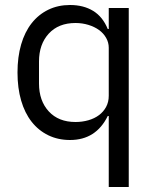

<svg xmlns="http://www.w3.org/2000/svg" viewBox="-20 -548 620 768"><path d="M415 -84H411Q364 12 260 12Q212 12 173 -7Q134 -26 106.5 -61Q79 -96 64.5 -146Q50 -196 50 -258Q50 -320 64.5 -370Q79 -420 106.5 -455Q134 -490 173 -509Q212 -528 260 -528Q314 -528 352.5 -504.5Q391 -481 411 -432H415V-516H495V200H415ZM282 -60Q309 -60 333.5 -67Q358 -74 376 -87.5Q394 -101 404.5 -120.5Q415 -140 415 -165V-357Q415 -378 404.5 -396.5Q394 -415 376 -428Q358 -441 333.5 -448.5Q309 -456 282 -456Q214 -456 175 -413.5Q136 -371 136 -302V-214Q136 -145 175 -102.5Q214 -60 282 -60Z"/></svg>

Font: IBM Plex Sans Thai
Style: Regular
Weight: 400
Designer: Mike Abbink, Paul van der Laan, Pieter van Rosmalen, Ben Mitchell, Mark Frömberg
Foundry: Bold Monday
Version: Version 1.1